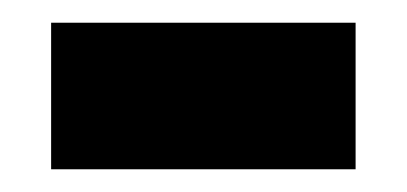

<svg xmlns="http://www.w3.org/2000/svg" viewBox="-20 -321 358 169"><path d="M293 -301V-172H25V-301Z"/></svg>

Font: BioRhyme ExtraBold
Style: Regular
Weight: 800
Designer: Aoife Mooney
Foundry: Aoife Mooney Type
Version: Version 1.600;gftools[0.9.33]